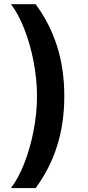

<svg xmlns="http://www.w3.org/2000/svg" viewBox="-20 -768 433 942"><path d="M295.5 -296.5Q295.5 -163.7 260.1 -51.8Q224.8 60 154.8 154.8H33.7Q51.8 131.4 68.4 100.5Q84.9 69.6 99.1 33.6Q113.3 -2.5 124.8 -42.8Q136.4 -83.1 144.5 -125.4Q152.7 -167.6 157.1 -210.9Q161.6 -254.3 161.6 -296.5Q161.6 -338.8 157.1 -381.9Q152.7 -425.1 144.5 -467.3Q136.4 -509.6 124.8 -549.9Q113.3 -590.2 99.1 -626.2Q84.9 -662.3 68.4 -693.2Q51.8 -724.1 33.7 -747.5H154.8Q224.8 -652.7 260.1 -541Q295.5 -429.3 295.5 -296.5Z"/></svg>

Font: Interop SemBd
Style: Regular
Weight: 600
Designer: Rasmus Andersson, Google, Jang Haemin
Foundry: jhaemin
Version: Version 1.008